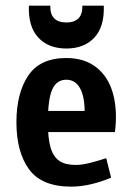

<svg xmlns="http://www.w3.org/2000/svg" viewBox="-20 -659 478 691"><path d="M218.8 -450.2Q285.2 -450.2 328.1 -415.5Q371.1 -380.9 387.2 -320.3Q403.3 -259.8 393.6 -183.6H99.6V-259.8H322.3L283.2 -218.8Q289.1 -294.9 272 -333.5Q254.9 -372.1 218.8 -372.1Q183.6 -372.1 168 -336.9Q152.3 -301.8 152.3 -218.8Q152.3 -161.1 162.1 -127.9Q171.9 -94.7 193.4 -80.1Q214.8 -65.4 252 -65.4Q274.4 -65.4 302.2 -72.3Q330.1 -79.1 362.3 -89.8L379.9 -19.5Q301.8 12.7 236.3 12.7Q129.9 12.7 84.5 -49.8Q39.1 -112.3 39.1 -218.8Q39.1 -323.2 81.5 -386.7Q124 -450.2 218.8 -450.2ZM84 -638.7H161.1Q160.2 -608.4 174.8 -593.3Q189.5 -578.1 218.8 -578.1Q248 -578.1 262.7 -593.3Q277.3 -608.4 276.4 -638.7H353.5Q356.4 -563.5 319.8 -523.9Q283.2 -484.4 218.8 -484.4Q154.3 -484.4 117.7 -523.9Q81.1 -563.5 84 -638.7Z"/></svg>

Font: Sudo Var
Style: Regular
Weight: 400
Monospace: yes
Designer: Jens Kutilek
Foundry: Jens Kutilek
Version: Version 0.065;FEAKit 1.0